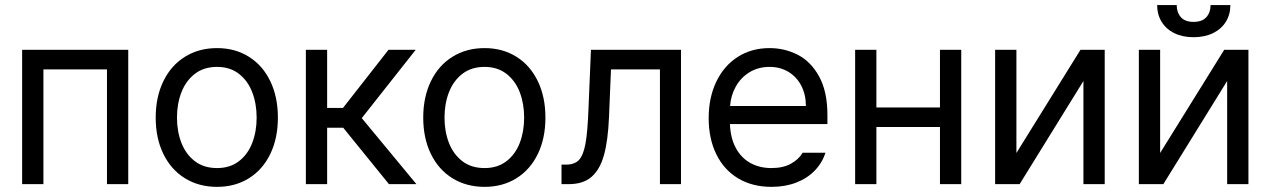

<svg xmlns="http://www.w3.org/2000/svg" viewBox="-20 -727 5016 758"><path d="M67.4 -530.3H486.3V0H402.3V-453.1H151.4V0H67.4Z M594.7 -262.7Q594.7 -344.2 625 -406.5Q655.3 -468.8 710.2 -502.9Q765.1 -537.1 836.9 -537.1Q908.2 -537.1 962.6 -502.9Q1017.1 -468.8 1047.1 -406.5Q1077.1 -344.2 1077.1 -262.7Q1077.1 -181.2 1047.1 -119.1Q1017.1 -57.1 962.6 -23.2Q908.2 10.7 836.9 10.7Q765.1 10.7 710.2 -23.2Q655.3 -57.1 625 -119.1Q594.7 -181.2 594.7 -262.7ZM993.2 -262.7Q993.2 -317.4 975.8 -362.8Q958.5 -408.2 923.3 -435.5Q888.2 -462.9 836.9 -462.9Q784.7 -462.9 749.3 -435.5Q713.9 -408.2 696.3 -362.8Q678.7 -317.4 678.7 -262.7Q678.7 -208 696.3 -162.8Q713.9 -117.7 749.3 -90.6Q784.7 -63.5 836.9 -63.5Q888.2 -63.5 923.3 -90.6Q958.5 -117.7 975.8 -162.8Q993.2 -208 993.2 -262.7Z M1187.5 -530.3H1271.5V-300.8H1334L1513.7 -530.3H1621.1L1408.2 -260.7L1624 0H1515.6L1335 -222.7H1271.5V0H1187.5Z M1650.9 -262.7Q1650.9 -344.2 1681.2 -406.5Q1711.4 -468.8 1766.4 -502.9Q1821.3 -537.1 1893.1 -537.1Q1964.4 -537.1 2018.8 -502.9Q2073.2 -468.8 2103.3 -406.5Q2133.3 -344.2 2133.3 -262.7Q2133.3 -181.2 2103.3 -119.1Q2073.2 -57.1 2018.8 -23.2Q1964.4 10.7 1893.1 10.7Q1821.3 10.7 1766.4 -23.2Q1711.4 -57.1 1681.2 -119.1Q1650.9 -181.2 1650.9 -262.7ZM2049.3 -262.7Q2049.3 -317.4 2032 -362.8Q2014.6 -408.2 1979.5 -435.5Q1944.3 -462.9 1893.1 -462.9Q1840.8 -462.9 1805.4 -435.5Q1770 -408.2 1752.4 -362.8Q1734.9 -317.4 1734.9 -262.7Q1734.9 -208 1752.4 -162.8Q1770 -117.7 1805.4 -90.6Q1840.8 -63.5 1893.1 -63.5Q1944.3 -63.5 1979.5 -90.6Q2014.6 -117.7 2032 -162.8Q2049.3 -208 2049.3 -262.7Z M2196.8 -77.1H2215.3Q2248 -77.1 2265.4 -95.2Q2282.7 -113.3 2291.3 -159.2Q2299.8 -205.1 2303.2 -295.9L2313 -530.3H2668.5V0H2585.4V-453.1H2392.1L2384.3 -264.6Q2380.4 -172.9 2364.7 -115.7Q2349.1 -58.6 2315.9 -29.3Q2282.7 0 2225.1 0H2196.8Z M2777.8 -260.7Q2777.8 -341.8 2807.9 -404.5Q2837.9 -467.3 2892.3 -502.2Q2946.8 -537.1 3018.1 -537.1Q3078.1 -537.1 3129.9 -510.5Q3181.6 -483.9 3214.1 -424.6Q3246.6 -365.2 3246.6 -272.5V-237.3H2861.8Q2863.8 -182.1 2884.8 -143.1Q2905.8 -104 2942.1 -83.7Q2978.5 -63.5 3025.9 -63.5Q3070.8 -63.5 3101.8 -80.3Q3132.8 -97.2 3148.9 -124H3238.8Q3226.1 -84 3196.5 -53.5Q3167 -22.9 3123.3 -6.1Q3079.6 10.7 3025.9 10.7Q2950.2 10.7 2894 -22.9Q2837.9 -56.6 2807.9 -118.2Q2777.8 -179.7 2777.8 -260.7ZM3161.6 -308.6Q3161.6 -353 3143.8 -387.9Q3126 -422.9 3093.3 -442.9Q3060.5 -462.9 3018.1 -462.9Q2973.6 -462.9 2939.2 -441.9Q2904.8 -420.9 2885 -385.5Q2865.2 -350.1 2862.3 -308.6Z M3439.9 -302.7H3690.9V-530.3H3774.9V0H3690.9V-225.6H3439.9V0H3356V-530.3H3439.9Z M4245.6 -530.3H4341.3V0H4257.3V-407.2L4005.4 0H3908.7V-530.3H3992.7V-123Z M4813 -530.3H4908.7V0H4824.7V-407.2L4572.8 0H4476.1V-530.3H4560.1V-123ZM4691.9 -580.1Q4648.4 -580.1 4616 -596.2Q4583.5 -612.3 4565.9 -641.1Q4548.3 -669.9 4548.3 -707H4625.5Q4625.5 -678.2 4641.8 -659.4Q4658.2 -640.6 4691.9 -640.6Q4726.1 -640.6 4742.7 -659.4Q4759.3 -678.2 4759.3 -707H4837.4Q4837.4 -669.9 4819.6 -641.1Q4801.8 -612.3 4768.8 -596.2Q4735.8 -580.1 4691.9 -580.1Z"/></svg>

Font: WEMIX Pretendard
Style: Regular
Weight: 400
Designer: Base glyphs from Inter by Rasmus Andersson; Hangeul glyphs from Noto Sans CJK(Source Han Sans) by Jang Soo-young and Kan
Foundry: Kil Hyung-jin
Version: Version 1.000